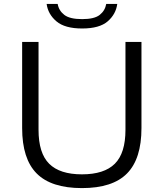

<svg xmlns="http://www.w3.org/2000/svg" viewBox="-20 -955 838 984"><path d="M400 9Q242.5 9 168 -66Q93.5 -141 93.5 -298.5V-740H177.5V-290Q177.5 -170 232 -115.8Q286.5 -61.5 400 -61.5Q514 -61.5 568.5 -115.8Q623 -170 623 -290V-740H705V-298.5Q705 -141 631 -66Q557 9 400 9ZM401 -809Q312 -809 269 -845.8Q226 -882.5 219 -935H275.5Q281.5 -900.5 309.5 -878.8Q337.5 -857 401 -857Q464 -857 491.2 -878.8Q518.5 -900.5 524.5 -935H581Q574 -882 531.8 -845.5Q489.5 -809 401 -809Z"/></svg>

Font: Encode Sans Expanded
Style: Regular
Weight: 400
Width: 7
Designer: Multiple Designers
Foundry: Impallari Type
Version: Version 3.000; ttfautohint (v1.8.3) -l 8 -r 50 -G 200 -x 14 